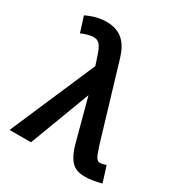

<svg xmlns="http://www.w3.org/2000/svg" viewBox="-178 -864 938 1002"><g transform="rotate(30 291.5 -363.5)"><path d="M155 -639C183.2 -639 194.8 -624.4 205.5 -603.5C211.8 -591.2 222.7 -560.7 238 -512L17 0H146L283 -363L352 -105C360 -76.3 369.8 -52.8 381.5 -34.5C403.4 0 428.5 15 482 15C506 15 537.7 10 577 0L547 -95C533.7 -89.7 520.7 -87 508 -87C500.7 -87 494 -91.5 488 -100.5C482 -109.5 473.7 -130.7 463 -164L328 -616C304.5 -692 262.4 -742 174 -742C136 -742 96 -732 54 -712L83 -620C100.5 -628.2 131.8 -639 155 -639Z"/></g></svg>

Font: Fog Sans
Style: Bold
Weight: 700
Foundry: Intel Corporation
Version: Version 1.00